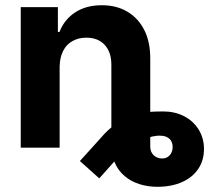

<svg xmlns="http://www.w3.org/2000/svg" viewBox="-20 -573 842 745"><path d="M412.1 -12.2V-48.3H563V-3.9Q563 16.6 576.2 29.3Q589.8 42 609.4 42Q627.4 42 638.7 29.3Q649.9 16.6 649.9 -2.9Q649.9 -23.4 636.7 -35.2Q623 -46.4 603.5 -46.4Q590.8 -47.4 571.8 -43.5Q555.7 -40.5 530.8 -31.2Q508.3 -22.5 487.8 -8.8Q466.3 4.9 448.7 25.4L365.2 119.1L290 51.8L369.1 -35.6Q398.9 -70.8 432.1 -94.2Q463.4 -115.7 492.2 -125.5Q519.5 -135.3 551.8 -138.2Q576.7 -140.6 613.8 -140.6Q658.2 -140.6 694.3 -122.1Q729 -104.5 750.5 -70.8Q771.5 -37.1 771.5 4.9Q771.5 48.8 750 81.1Q728 114.7 688 132.8Q647.5 151.4 592.3 151.9Q553.7 151.9 521.5 141.6Q488.3 131.3 464.4 110.8Q439 89.8 425.8 59.1Q412.1 28.8 412.1 -12.2ZM211.4 -315.4V0H60.5V-545.4H204.6V-449.2H210.9Q229 -496.6 271.5 -524.9Q314 -552.7 375 -552.7Q432.1 -552.7 474.1 -527.8Q516.6 -502.4 539.6 -457Q563 -411.1 563 -347.2V0H412.1V-320.3Q412.6 -370.1 386.2 -398.9Q360.4 -426.8 314.9 -426.8Q284.2 -426.8 261.2 -413.6Q237.3 -400.4 225.1 -375.5Q212.4 -351.1 211.4 -315.4Z"/></svg>

Font: My Font
Style: Bold
Weight: 500
Designer: Rasmus Andersson
Foundry: rsms
Version: Version 0.001